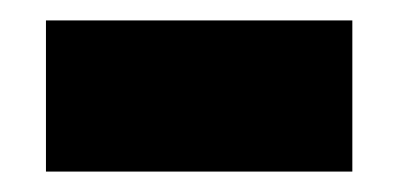

<svg xmlns="http://www.w3.org/2000/svg" viewBox="-20 -792 390 188"><path d="M25 -772H325V-624H25Z"/></svg>

Font: MontserratBlack
Style: Regular
Weight: 900
Designer: Julieta Ulanovsky
Foundry: Julieta Ulanovsky
Version: Version 4.000